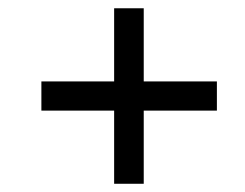

<svg xmlns="http://www.w3.org/2000/svg" viewBox="-20 -592 599 469"><path d="M331.1 -321.8V-143.1H258.8V-321.8H81.1V-393.1H258.8V-571.8H331.1V-393.1H509.8V-321.8Z"/></svg>

Font: Droid Serif
Style: Bold Italic
Weight: 700
Italic angle: -12°
Designer: Monotype Design team
Foundry: Monotype Imaging Inc.
Version: Version 1.03